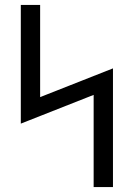

<svg xmlns="http://www.w3.org/2000/svg" viewBox="-20 -755 540 775"><path d="M358 0V-372L64 -256V-735H142V-363L436 -479V0Z"/></svg>

Font: Zed Sans
Style: Regular
Weight: 400
Designer: Belleve Invis
Foundry: Belleve Invis
Version: Version 1.0.0; ttfautohint (v1.8.4)